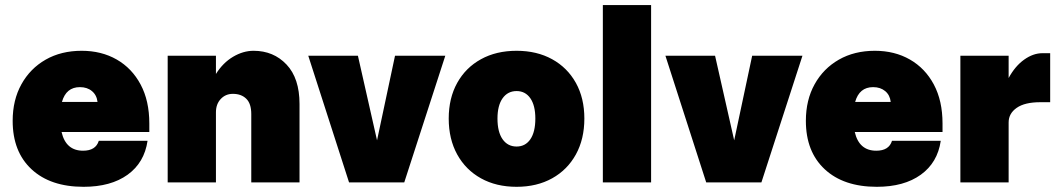

<svg xmlns="http://www.w3.org/2000/svg" viewBox="-20 -720 4189 758"><path d="M30 -243Q30 -325 64.5 -387.2Q99 -449.5 160.2 -484.5Q221.5 -519.5 302.5 -519.5Q380.5 -519.5 440.8 -485Q501 -450.5 535.2 -386.2Q569.5 -322 569.5 -232.5V-199H223Q240 -125 308 -125Q358 -125 370 -164H562.5Q550 -78 483.8 -30.2Q417.5 17.5 310 17.5Q179 17.5 104.5 -51.8Q30 -121 30 -243ZM295.5 -376Q241 -376 224.5 -317.5H365Q362 -344.5 343.2 -360.2Q324.5 -376 295.5 -376Z M972 -269.5Q972 -311 952.2 -330.2Q932.5 -349.5 899.5 -349.5Q870.5 -349.5 851.5 -329.2Q832.5 -309 832.5 -276.5V0H642V-500H832.5V-428Q860 -472 900 -495.8Q940 -519.5 981 -519.5Q1060 -519.5 1111.2 -465.2Q1162.5 -411 1162.5 -309.5V0H972Z M1197 -500H1393L1468.5 -166L1539.5 -500H1738L1576 0H1358Z M1751.5 -252Q1751.5 -332.5 1785 -392.8Q1818.5 -453 1878.8 -486.2Q1939 -519.5 2019.5 -519.5Q2099.5 -519.5 2159.8 -486.2Q2220 -453 2253.5 -392.8Q2287 -332.5 2287 -252Q2287 -171 2253.5 -110.2Q2220 -49.5 2159.8 -16Q2099.5 17.5 2019.5 17.5Q1939 17.5 1878.8 -16Q1818.5 -49.5 1785 -110.2Q1751.5 -171 1751.5 -252ZM2093.5 -252Q2093.5 -303.5 2073.8 -332Q2054 -360.5 2019.5 -360.5Q1984.5 -360.5 1964.2 -332Q1944 -303.5 1944 -252Q1944 -199 1964.2 -170.2Q1984.5 -141.5 2019.5 -141.5Q2054 -141.5 2073.8 -170.2Q2093.5 -199 2093.5 -252Z M2360 -700H2550.5V0H2360Z M2607 -500H2803L2878.5 -166L2949.5 -500H3148L2986 0H2768Z M3161.5 -243Q3161.5 -325 3196 -387.2Q3230.5 -449.5 3291.8 -484.5Q3353 -519.5 3434 -519.5Q3512 -519.5 3572.2 -485Q3632.5 -450.5 3666.8 -386.2Q3701 -322 3701 -232.5V-199H3354.5Q3371.5 -125 3439.5 -125Q3489.5 -125 3501.5 -164H3694Q3681.5 -78 3615.2 -30.2Q3549 17.5 3441.5 17.5Q3310.5 17.5 3236 -51.8Q3161.5 -121 3161.5 -243ZM3427 -376Q3372.5 -376 3356 -317.5H3496.5Q3493.5 -344.5 3474.8 -360.2Q3456 -376 3427 -376Z M3771.5 -500H3962V-412Q3987.5 -459 4023.2 -484.5Q4059 -510 4095.5 -510H4126V-316.5H4087Q4025.5 -316.5 3993.8 -294.2Q3962 -272 3962 -236.5V0H3771.5Z"/></svg>

Font: Overused Grotesk Black
Style: Regular
Weight: 900
Version: Version 0.004